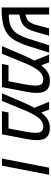

<svg xmlns="http://www.w3.org/2000/svg" viewBox="873 -1522 654 2440"><g transform="rotate(90 1200.0 -302.0)"><path d="M165 -297.9Q223.6 -310.1 252 -341.8Q280.3 -373.5 297.9 -439.9L340.8 -599.1H434.1L388.2 -439Q363.8 -352.5 336.7 -312Q309.6 -271.5 265.6 -251Q221.7 -230.5 165 -221.2V-86.9Q255.4 -86.9 310.5 -110.4Q365.7 -133.8 403.6 -187.3Q441.4 -240.7 474.1 -342.8L555.2 -599.1H648.9L568.8 -346.2Q522.5 -198.2 468.5 -127.2Q414.6 -56.2 327.1 -25.6Q239.7 4.9 75.2 4.9V-599.1H165Z M1003.9 -608.9Q1086.4 -608.9 1123.8 -568.4Q1161.1 -527.8 1161.1 -441.9Q1161.1 -383.8 1146 -308.1L1086.9 0H793L809.1 -83H1012.2L1053.2 -296.9Q1067.9 -377.9 1067.9 -424.8Q1067.9 -478.5 1049.1 -501.7Q1030.3 -524.9 987.3 -524.9Q927.7 -524.9 877.7 -465.1Q827.6 -405.3 767.1 -254.9L663.1 0H565.9L678.2 -262.2Q713.4 -346.2 750 -411.1L673.3 -599.1H772L810.1 -500Q858.9 -559.6 903.6 -584.2Q948.2 -608.9 1003.9 -608.9Z M1604 -608.9Q1686.5 -608.9 1723.9 -568.4Q1761.2 -527.8 1761.2 -441.9Q1761.2 -383.8 1746.1 -308.1L1687 0H1393.1L1409.2 -83H1612.3L1653.3 -296.9Q1668 -377.9 1668 -424.8Q1668 -478.5 1649.2 -501.7Q1630.4 -524.9 1587.4 -524.9Q1527.8 -524.9 1477.8 -465.1Q1427.7 -405.3 1367.2 -254.9L1263.2 0H1166L1278.3 -262.2Q1313.5 -346.2 1350.1 -411.1L1273.4 -599.1H1372.1L1410.2 -500Q1459 -559.6 1503.7 -584.2Q1548.3 -608.9 1604 -608.9Z M2111.3 -599.1H2201.2L2085.4 0H1995.1Z"/></g></svg>

Font: Cousine
Style: Italic
Weight: 400
Italic angle: -12°
Monospace: yes
Designer: Steve Matteson
Foundry: Monotype Imaging Inc.
Version: Version 1.21